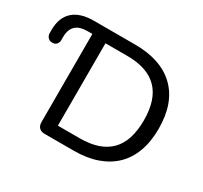

<svg xmlns="http://www.w3.org/2000/svg" viewBox="-145 -904 1167 1104"><g transform="rotate(30 438.5 -352.5)"><path d="M265 0Q241 0 228 -13Q215 -26 215 -50V-635H184Q130 -635 104 -610Q78 -585 78 -533V-514Q78 -505 74 -496Q70 -487 61.5 -481.5Q53 -476 39 -476Q26 -476 17.5 -482Q9 -488 4.5 -497Q0 -506 0 -516V-537Q0 -619 47 -662Q94 -705 185 -705H458Q631 -705 724.5 -614.5Q818 -524 818 -353Q818 -268 794 -202Q770 -136 724 -91.5Q678 -47 611.5 -23.5Q545 0 458 0ZM307 -79H452Q520 -79 570 -96Q620 -113 653.5 -147Q687 -181 703.5 -232.5Q720 -284 720 -353Q720 -490 653 -558Q586 -626 452 -626H307Z"/></g></svg>

Font: Nunito ExtraLight Medium
Style: Regular
Weight: 500
Version: Version 3.602